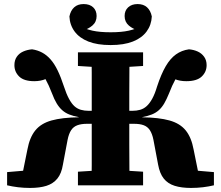

<svg xmlns="http://www.w3.org/2000/svg" viewBox="-20 -913 1089 946"><path d="M364 0V-67L491 -75H558L685 -67V0ZM364 -588V-655H685V-588L558 -580H491ZM431 0Q432 -50 432 -100Q432 -150 432 -202.5Q432 -255 432 -309V-350Q432 -403 432 -454Q432 -505 432 -555Q432 -605 431 -655H618Q618 -605 617.5 -555Q617 -505 617 -454Q617 -403 617 -350V-309Q617 -255 617 -202.5Q617 -150 617.5 -100Q618 -50 618 0ZM759 -102 736 -224Q730 -254 718.5 -271.5Q707 -289 688 -296Q669 -303 641 -303H533V-367H632Q653 -367 670.5 -372Q688 -377 702.5 -390Q717 -403 730 -426.5Q743 -450 754 -487Q774 -548 796.5 -586.5Q819 -625 847 -645Q875 -665 911 -670Q935 -668 954.5 -659Q974 -650 986 -633Q998 -616 998 -592Q998 -559 974 -536Q950 -513 898 -513Q866 -513 842 -523Q818 -533 799 -544L869 -562Q856 -544 846.5 -526.5Q837 -509 828.5 -490.5Q820 -472 812 -451Q801 -424 789.5 -404Q778 -384 763 -370.5Q748 -357 728 -349Q708 -341 681 -336L682 -335Q763 -334 815 -319.5Q867 -305 895 -270.5Q923 -236 934 -176L964 -28L858 -80L1034 -65V0Q1009 6 980.5 9.5Q952 13 921 13Q874 13 840.5 2.5Q807 -8 787 -33Q767 -58 759 -102ZM290 -102Q283 -58 262.5 -33Q242 -8 209 2.5Q176 13 128 13Q97 13 68.5 9.5Q40 6 15 0V-65L191 -80L85 -28L115 -176Q126 -236 154 -270.5Q182 -305 234 -319.5Q286 -334 367 -335L368 -336Q341 -341 321 -349Q301 -357 286 -370.5Q271 -384 259 -404Q247 -424 237 -451Q229 -472 220.5 -490.5Q212 -509 202.5 -526.5Q193 -544 180 -562L250 -545Q230 -534 205 -523.5Q180 -513 149 -513Q98 -513 74.5 -536Q51 -559 51 -592Q51 -616 62.5 -633Q74 -650 94 -659Q114 -668 138 -670Q165 -666 187.5 -654Q210 -642 229 -620.5Q248 -599 264 -566Q280 -533 295 -487Q307 -450 320 -426Q333 -402 347 -389.5Q361 -377 378.5 -372Q396 -367 417 -367H516V-303H408Q381 -303 361.5 -296Q342 -289 330.5 -271.5Q319 -254 313 -224ZM525 -691Q459 -691 415 -708.5Q371 -726 347.5 -758Q324 -790 322 -832Q328 -861 345.5 -877Q363 -893 392 -893Q422 -893 439 -877Q456 -861 456 -834Q456 -805 435 -787Q414 -769 384 -762L372 -785Q400 -770 435.5 -762Q471 -754 525 -754Q579 -754 614.5 -762Q650 -770 678 -785L666 -762Q636 -769 615 -787Q594 -805 594 -834Q594 -861 611.5 -877Q629 -893 658 -893Q687 -893 704.5 -877Q722 -861 728 -832Q726 -790 702.5 -758Q679 -726 635 -708.5Q591 -691 525 -691Z"/></svg>

Font: Source Serif 4 ExtraBold
Style: Regular
Weight: 800
Designer: Frank Grießhammer
Foundry: Adobe Systems Incorporated
Version: Version 4.004;hotconv 1.0.116;makeotfexe 2.5.65601